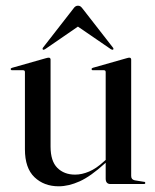

<svg xmlns="http://www.w3.org/2000/svg" viewBox="-20 -646 544 674"><path d="M351 -19V-78.5V-81V-393Q351 -396 349.5 -397.8Q348 -399.5 344.5 -399.5H305.5Q303.5 -399.5 302.5 -400.8Q301.5 -402 301.5 -403.5Q301.5 -405.5 302.8 -406.2Q304 -407 306 -408L424 -441.5Q428.5 -443 430.5 -443.2Q432.5 -443.5 434.5 -443.5Q437.5 -443.5 439 -441.5Q440.5 -439.5 440.5 -437V-28.5Q440.5 -22 443.5 -18.2Q446.5 -14.5 453 -13L484 -8Q487.5 -8 488.8 -6.8Q490 -5.5 490 -3.5Q490 -2 488.8 -1Q487.5 0 484.5 0H367.5Q359.5 0 355.2 -4.8Q351 -9.5 351 -19ZM67.5 -122V-393Q67.5 -396 66 -397.8Q64.5 -399.5 60.5 -399.5H22Q20 -399.5 18.8 -400.8Q17.5 -402 17.5 -403.5Q17.5 -405.5 18.8 -406.2Q20 -407 22.5 -408L140.5 -441.5Q145.5 -443 147.5 -443.2Q149.5 -443.5 151.5 -443.5Q154.5 -443.5 156 -441.5Q157.5 -439.5 157.5 -437V-131.5Q157.5 -80.5 181.2 -56.8Q205 -33 243.5 -33Q267.5 -33 292.8 -43.8Q318 -54.5 344 -78.5L361 -93.5L366 -88.5L348.5 -72.5Q298.5 -27 259.8 -9.5Q221 8 186 8Q134.5 8 101 -24Q67.5 -56 67.5 -122ZM273 -566H234L369 -473.5Q371.5 -472 373.5 -471.5Q375.5 -471 377 -472Q378.5 -473 378.2 -475.2Q378 -477.5 376 -479.5L270.5 -615Q266 -621 262.5 -623.5Q259 -626 253.5 -626Q249 -626 245 -623.5Q241 -621 237 -615L131.5 -479.5Q129.5 -477.5 129.5 -475.2Q129.5 -473 130.5 -472Q132 -471 134 -471.5Q136 -472 138.5 -473.5Z"/></svg>

Font: Fraunces 96pt
Style: Regular
Weight: 400
Version: Version 1.000;[b76b70a41]